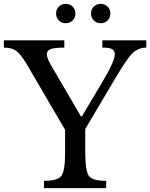

<svg xmlns="http://www.w3.org/2000/svg" viewBox="-25 -980 782 1000"><path d="M314 -304 114 -646Q83 -698 59.5 -715Q36 -732 -5 -732V-770H310V-732Q260 -732 239.5 -724.5Q219 -717 219 -698Q219 -677 242 -638L397 -373H401L514 -563Q573 -663 573 -698Q573 -717 558.5 -724.5Q544 -732 508 -732V-770H737V-732Q695 -732 664.5 -702Q634 -672 573 -568L419 -308V-189Q419 -91 437.5 -64.5Q456 -38 528 -38V0H204V-38Q275 -38 294.5 -64Q314 -90 314 -182ZM267 -910Q267 -931 281.5 -945.5Q296 -960 317 -960Q339 -960 353.5 -945.5Q368 -931 368 -910Q368 -888 353.5 -873.5Q339 -859 317 -859Q296 -859 281.5 -873.5Q267 -888 267 -910ZM449 -910Q449 -931 463.5 -945.5Q478 -960 500 -960Q521 -960 535.5 -945.5Q550 -931 550 -910Q550 -888 535.5 -873.5Q521 -859 500 -859Q478 -859 463.5 -873.5Q449 -888 449 -910Z"/></svg>

Font: Libre Baskerville
Style: Regular
Weight: 400
Designer: Pablo Impallari, Rodrigo Fuenzalida
Foundry: Pablo Impallari, Rodrigo Fuenzalida
Version: Version 1.000